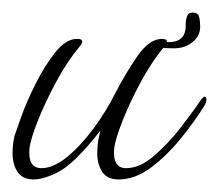

<svg xmlns="http://www.w3.org/2000/svg" viewBox="-25 -279 349 306"><path d="M29 7Q11 7 3 -5Q-5 -17 -5 -35Q-5 -49 -2 -62Q0 -68 8.5 -92Q17 -116 31.5 -145Q46 -174 63 -195.5Q80 -217 98 -217Q106 -217 106 -213Q106 -209 102 -205Q82 -181 64.5 -148.5Q47 -116 35.5 -87Q24 -58 22 -43Q19 -11 41 -11Q60 -11 81.5 -28.5Q103 -46 123.5 -73.5Q144 -101 159 -131Q175 -162 194 -189.5Q213 -217 233 -217Q241 -217 241 -213Q241 -209 237 -205Q217 -181 199.5 -148.5Q182 -116 170.5 -87Q159 -58 157 -43Q154 -11 176 -11Q198 -11 221 -31Q244 -51 264 -77Q284 -103 296 -121Q300 -125 301 -125Q304 -125 304 -120Q304 -116 301 -111Q285 -85 262.5 -57.5Q240 -30 215 -11.5Q190 7 164 7Q146 7 138 -5Q130 -17 130 -35Q130 -49 133 -62L135 -71Q116 -46 95.5 -26Q75 -6 55 1Q40 7 29 7ZM252 -202Q225 -202 226 -206Q226 -209 227 -209Q227 -212 230 -212H248Q271 -214 271 -238V-242Q271 -247 273 -253Q275 -259 282 -259Q290 -259 292 -253Q294 -247 294 -236Q294 -222 282 -212Q270 -202 252 -202Z"/></svg>

Font: Waterfall
Style: Regular
Weight: 400
Designer: Robert E. Leuschke
Foundry: Robert E. Leuschke
Version: Version 1.010; ttfautohint (v1.8.3)